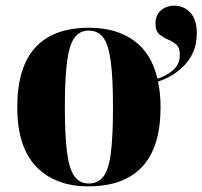

<svg xmlns="http://www.w3.org/2000/svg" viewBox="-20 -648 715 678"><path d="M292 10Q175 10 108 -59.5Q41 -129 41 -270Q41 -550 295 -550Q390 -550 452.5 -505Q515 -460 536 -370Q570 -381 592.5 -401.5Q615 -422 615 -454Q615 -480 602 -491Q589 -502 572 -509Q555 -516 542 -527.5Q529 -539 529 -564Q529 -594 548 -611Q567 -628 596 -628Q629 -628 652 -603.5Q675 -579 675 -530Q675 -468 637 -424Q599 -380 538 -360Q547 -318 547 -270Q547 -129 482.5 -59.5Q418 10 292 10ZM294 0Q326 0 345 -24.5Q364 -49 371.5 -108Q379 -167 379 -270Q379 -373 371 -432Q363 -491 344.5 -515.5Q326 -540 293 -540Q262 -540 243.5 -515.5Q225 -491 217 -432Q209 -373 209 -270Q209 -167 217 -108Q225 -49 243.5 -24.5Q262 0 294 0Z"/></svg>

Font: Noto Serif Display SemiCondensed ExtraBold
Style: Regular
Weight: 800
Width: 4
Designer: Monotype Design Team
Foundry: Monotype Imaging Inc.
Version: Version 2.009